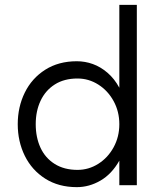

<svg xmlns="http://www.w3.org/2000/svg" viewBox="-20 -762 656 790"><path d="M471 -251Q471 -303 447.5 -346Q424 -389 384.5 -414Q345 -439 299 -439Q244 -439 205.5 -414.5Q167 -390 147 -347.5Q127 -305 127 -251Q127 -197 146.5 -154.5Q166 -112 205 -87.5Q244 -63 299 -63Q345 -63 384.5 -88Q424 -113 447.5 -156Q471 -199 471 -251ZM543 0H471V-101Q440 -46 393.5 -19Q347 8 296 8Q221 8 166 -27Q111 -62 82 -121Q53 -180 53 -251Q53 -322 82 -381Q111 -440 166 -475Q221 -510 296 -510Q330 -510 362 -498.5Q394 -487 422.5 -462.5Q451 -438 471 -401V-742H543Z"/></svg>

Font: SUIT Variable
Style: Regular
Weight: 400
Designer: Sunn Youn; Korean Glyphs from Source Han Sans (Sandoll Communications; Soo-young Jang, Joo-yeon Kang)
Foundry: Sunn
Version: Version 1.150;FEAKit 1.0